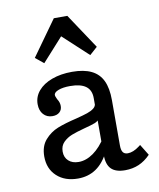

<svg xmlns="http://www.w3.org/2000/svg" viewBox="-77 -719 657 792"><g transform="rotate(-10 251.0 -322.5)"><path d="M307.3 -65.3V-304.8Q307.3 -337.9 285.5 -354Q263.7 -370.2 219.4 -370.2Q189.5 -370.2 170.6 -362.9Q151.6 -355.6 151.6 -344.4Q151.6 -341.1 153.6 -335.9Q155.6 -330.6 158.1 -325.8Q162.9 -318.5 165.3 -311.3Q167.7 -304 167.7 -296Q167.7 -279.8 156.9 -270.2Q146 -260.5 127.4 -260.5Q104 -260.5 89.5 -276.6Q75 -292.7 75 -319.4Q75 -350.8 95.6 -375Q116.1 -399.2 153.2 -412.9Q190.3 -426.6 237.9 -426.6Q287.1 -426.6 318.5 -411.3Q350 -396 364.9 -364.5Q379.8 -333.1 379.8 -283.1V-93.5Q379.8 -73.4 386.3 -64.5Q392.7 -55.6 406.5 -55.6Q417.7 -55.6 429.8 -60.5Q441.9 -65.3 454.8 -75L462.1 -80.6L490.3 -34.7Q467.7 -11.3 441.5 0Q415.3 11.3 383.9 11.3Q344.4 11.3 325.8 -7.3Q307.3 -25.8 307.3 -65.3ZM64.5 -102.4Q64.5 -145.2 87.5 -171.4Q110.5 -197.6 141.9 -210.1Q173.4 -222.6 221.8 -233.9Q253.2 -241.9 269.8 -247.6Q286.3 -253.2 297.2 -261.7Q308.1 -270.2 308.1 -283.1L312.9 -217.7Q307.3 -207.3 292.7 -201.6Q278.2 -196 246.8 -187.9Q213.7 -179 193.1 -171Q172.6 -162.9 157.7 -148Q142.7 -133.1 142.7 -108.9Q142.7 -84.7 158.5 -70.2Q174.2 -55.6 200.8 -55.6Q232.3 -55.6 262.9 -77.4Q293.5 -99.2 318.5 -139.5L317.7 -79Q295.2 -33.1 262.5 -10.9Q229.8 11.3 186.3 11.3Q131.5 11.3 98 -19.8Q64.5 -50.8 64.5 -102.4ZM96.8 -509.7 202.4 -657.3H258.9L356.5 -510.5L324.2 -481.5L195.2 -600.8L249.2 -612.1L131.5 -481.5Z"/></g></svg>

Font: Playfair Micro SmCond SmLight
Style: Regular
Weight: 360
Width: 4
Designer: Claus Eggers Sørensen
Foundry: Claus Eggers Sørensen
Version: Version 2.100;Glyphs 3.2 (3219)